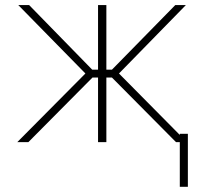

<svg xmlns="http://www.w3.org/2000/svg" viewBox="-20 -550 791 743"><path d="M310.5 -265.6 50.8 -530.3H92.8L336.9 -280.3H359.4V-530.3H391.6V-280.3H413.1L658.2 -530.3H699.2L440.4 -265.6L675.8 -27.8V-32.2H707V172.9H675.8V0H661.1L413.1 -250H391.6V0H359.4V-250H337.9L89.8 0H46.9Z"/></svg>

Font: Pretendard GOV Thin
Style: Regular
Weight: 100
Designer: Base glyphs from Inter by Rasmus Andersson; Hangeul glyphs from Noto Sans CJK(Source Han Sans) by Jang Soo-young and Kan
Foundry: Kil Hyung-jin
Version: Version 1.309